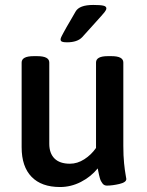

<svg xmlns="http://www.w3.org/2000/svg" viewBox="-20 -753 597 780"><path d="M358.9 -732.9Q387.7 -732.9 399.9 -730Q412.1 -727.1 412.1 -719.2Q412.1 -712.9 405 -703.9Q397.9 -694.8 363.3 -656.7Q334.5 -625 314 -602.1Q294.4 -581.1 252 -581.1Q237.8 -581.1 231.9 -583.7Q226.1 -586.4 226.1 -592.8Q226.1 -594.2 226.6 -596.4Q227.1 -598.6 228.5 -601.8Q230 -605 231.7 -608.4Q233.4 -611.8 236.6 -617.7Q239.7 -623.5 242.7 -628.9Q245.6 -634.3 250.7 -643.3Q255.9 -652.3 260.7 -660.4Q265.6 -668.5 272.9 -681.4Q280.3 -694.3 287.1 -706.1Q302.2 -732.9 358.9 -732.9ZM433.1 -524.9Q481 -524.9 481 -499V-160.2Q481 -120.1 484.1 -89.6Q487.3 -59.1 490.2 -43.9Q493.2 -28.8 493.2 -25.9Q493.2 -12.2 464.8 -5.6Q436.5 1 414.1 1Q408.7 1 404.1 -1.2Q399.4 -3.4 396 -8.3Q392.6 -13.2 390.1 -17.6Q387.7 -22 385.5 -30Q383.3 -38.1 382.3 -42.7Q381.3 -47.4 379.4 -56.6Q377.4 -65.9 377 -68.8Q349.1 -34.7 308.6 -13.9Q268.1 6.8 224.1 6.8Q148.4 6.8 108.2 -34.7Q67.9 -76.2 67.9 -154.8V-499Q67.9 -524.9 117.2 -524.9H130.9Q180.2 -524.9 180.2 -499V-168.9Q180.2 -130.4 201.4 -109.1Q222.7 -87.9 264.2 -87.9Q294.4 -87.9 322.5 -106Q350.6 -124 370.1 -151.9V-499Q370.1 -524.9 418 -524.9Z"/></svg>

Font: Asap Symbol
Style: Regular
Weight: 900
Designer: Tania Quindós, Elena González Miranda, Marcela Romero, Pablo Cosgaya
Foundry: Omnibus-Type
Version: Version 1.000;PS 001.000;hotconv 1.0.70;makeotf.lib2.5.58329